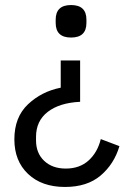

<svg xmlns="http://www.w3.org/2000/svg" viewBox="-20 -548 507 762"><path d="M238 194Q146 194 91.5 142.5Q37 91 37 5Q37 -83 91 -134Q145 -185 221 -200V-308H298V-144Q216 -140 169.5 -104Q123 -68 123 -5V9Q123 60 155.5 90.5Q188 121 241 121Q296 121 331.5 89Q367 57 380 4L454 32Q433 103 379.5 148.5Q326 194 238 194ZM201 -457V-470Q201 -528 262 -528Q323 -528 323 -470V-457Q323 -399 262 -399Q201 -399 201 -457Z"/></svg>

Font: Aneliza
Style: Regular
Weight: 400
Designer: Mike Abbink, Paul van der Laan, Pieter van Rosmalen
Foundry: Bold Monday
Version: Version 3.0